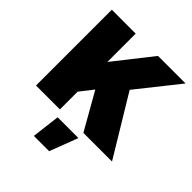

<svg xmlns="http://www.w3.org/2000/svg" viewBox="-253 -861 1261 1261"><g transform="rotate(45 378.0 -230.0)"><path d="M272 -704V-441L479 -704H735L505 -415L756 0H490L344 -257L272 -165V0H50V-704ZM491 47 416 244H274L298 47Z"/></g></svg>

Font: Prodigy Sans Black
Style: Regular
Weight: 900
Designer: Wei Huang
Foundry: Wei Huang
Version: Version 1.003; ttfautohint (v1.8.3)